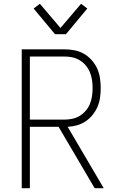

<svg xmlns="http://www.w3.org/2000/svg" viewBox="-20 -996 640 1016"><path d="M95 0V-735H320Q347 -735 373.5 -730Q400 -725 423 -712Q446 -699 464.5 -678.5Q483 -658 494 -634Q505 -610 509 -583Q513 -556 513 -530Q513 -505 509.5 -479.5Q506 -454 496 -431Q486 -408 470 -388Q454 -368 433 -354Q412 -340 387.5 -333Q363 -326 338 -325L529 0H481L290 -325H138V0ZM138 -363H320Q342 -363 363 -367.5Q384 -372 402 -383Q420 -394 434 -410.5Q448 -427 456 -446.5Q464 -466 467 -487.5Q470 -509 470 -530Q470 -551 467 -572Q464 -593 456 -613Q448 -633 434 -649.5Q420 -666 402 -677Q384 -688 363 -692.5Q342 -697 320 -697H138ZM271 -815 158 -951 191 -976 300 -848 409 -976 442 -951 329 -815Z"/></svg>

Font: Iosevka Aile Extralight
Style: Regular
Weight: 200
Designer: Belleve Invis
Foundry: Belleve Invis
Version: Version 31.1.0; ttfautohint (v1.8.4)